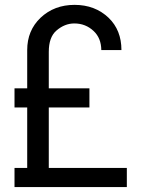

<svg xmlns="http://www.w3.org/2000/svg" viewBox="-20 -762 626 782"><path d="M39.1 0V-78.1H90.8V-324.2H39.1V-402.3H90.8V-558.1Q90.8 -637.7 145 -689.5Q200.7 -742.2 283.7 -742.2Q367.2 -742.2 422.4 -689.5Q474.6 -639.2 474.6 -558.1H392.6Q392.1 -606.9 361.3 -635.7Q328.6 -666.5 282.7 -666.5Q243.2 -666.5 209.5 -637.2Q178.7 -610.4 178.7 -550.8V-402.3H344.2V-324.2H178.7V-78.1H496.6V0Z"/></svg>

Font: Consola Mono
Style: Book
Weight: 400
Monospace: yes
Version: Version 2.001